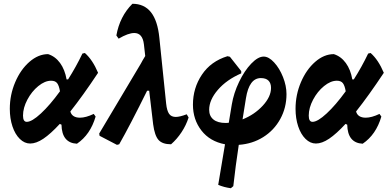

<svg xmlns="http://www.w3.org/2000/svg" viewBox="-20 -757 2078 1018"><path d="M404 -133Q435 -133 477 -153L487 -139Q459 -43 388 5Q308 1 306 -96L297 -100Q248 -47 210 -21.5Q172 4 140 4Q110 4 85 -20.5Q60 -45 46 -87Q32 -129 32 -180Q32 -254 60.5 -321Q89 -388 136 -429Q183 -470 235 -470Q273 -458 298.5 -423Q324 -388 333 -336H341Q383 -402 417 -473L430 -476Q471 -440 500 -371Q419 -249 353 -166Q357 -150 370 -141.5Q383 -133 404 -133ZM298 -273Q293 -303 283 -316Q273 -329 251 -329Q218 -329 183 -300.5Q148 -272 125 -228.5Q102 -185 102 -144Q102 -111 122 -111Q149 -111 197 -155.5Q245 -200 298 -273Z M980 -134Q967 -93 942.5 -56Q918 -19 887 8Q841 8 820.5 -15Q800 -38 792 -98L771 -276H760Q669 -92 612 8L600 11L508 -37L506 -49Q544 -112 727 -420Q734 -434 750 -460L743 -522Q736 -582 692 -582Q660 -582 609 -552L597 -569Q615 -670 682 -737Q745 -737 780.5 -692Q816 -647 825 -556L861 -207Q865 -170 876.5 -153.5Q888 -137 912 -137Q933 -137 970 -151Z M1246 11Q1229 122 1217 230L1204 241Q1167 236 1137 223L1173 8Q1093 -7 1048 -65Q1003 -123 1003 -202Q1003 -290 1050.5 -361Q1098 -432 1186 -459L1199 -456L1259 -380V-368Q1181 -334 1135 -280.5Q1089 -227 1089 -175Q1089 -142 1111.5 -123.5Q1134 -105 1177 -105Q1187 -105 1193 -106L1209 -203Q1219 -263 1247.5 -322.5Q1276 -382 1312 -419.5Q1348 -457 1378 -457Q1405 -457 1433.5 -426Q1462 -395 1480.5 -348.5Q1499 -302 1499 -258Q1499 -186 1466 -126Q1433 -66 1375.5 -30Q1318 6 1246 11ZM1417 -291Q1417 -316 1403.5 -329.5Q1390 -343 1363 -343Q1301 -343 1284 -236L1266 -124Q1329 -149 1373 -196.5Q1417 -244 1417 -291Z M1919 -133Q1950 -133 1992 -153L2002 -139Q1974 -43 1903 5Q1823 1 1821 -96L1812 -100Q1763 -47 1725 -21.5Q1687 4 1655 4Q1625 4 1600 -20.5Q1575 -45 1561 -87Q1547 -129 1547 -180Q1547 -254 1575.5 -321Q1604 -388 1651 -429Q1698 -470 1750 -470Q1788 -458 1813.5 -423Q1839 -388 1848 -336H1856Q1898 -402 1932 -473L1945 -476Q1986 -440 2015 -371Q1934 -249 1868 -166Q1872 -150 1885 -141.5Q1898 -133 1919 -133ZM1813 -273Q1808 -303 1798 -316Q1788 -329 1766 -329Q1733 -329 1698 -300.5Q1663 -272 1640 -228.5Q1617 -185 1617 -144Q1617 -111 1637 -111Q1664 -111 1712 -155.5Q1760 -200 1813 -273Z"/></svg>

Font: Alegreya ExtraBold
Style: Italic
Weight: 800
Italic angle: -7°
Designer: Juan Pablo del Peral
Foundry: Huerta Tipografica
Version: Version 2.007; ttfautohint (v1.6)